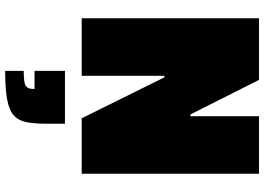

<svg xmlns="http://www.w3.org/2000/svg" viewBox="-160 -568 1025 745"><g transform="rotate(90 352.5 -195.5)"><path d="M51 0V-688H290L424 -422H431V-688H654V0H439L280 -321H274V0ZM255 297V225Q302 225 313.5 217Q325 209 325 189V183H255V65H460V140Q460 186 453.5 216.5Q447 247 426.5 264.5Q406 282 365 289.5Q324 297 255 297Z"/></g></svg>

Font: Saira Black
Style: Regular
Weight: 900
Designer: Hector Gatti with collaboration of the Omnibus-Type team
Foundry: Omnibus-Type
Version: Version 1.100; ttfautohint (v1.8.3)